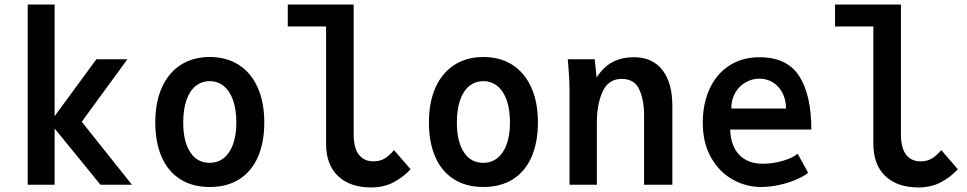

<svg xmlns="http://www.w3.org/2000/svg" viewBox="-20 -810 4240 842"><path d="M219.5 -246.5V0H101.5V-790H219.5V-300.5L402.5 -550H538.5L338.5 -276L558.5 0H420.5Z M661 -273Q661 -362 690.2 -426.8Q719.5 -491.5 773.2 -525.8Q827 -560 900 -560Q973 -560 1026.8 -525.8Q1080.5 -491.5 1109.8 -426.8Q1139 -362 1139 -273Q1139 -186.5 1111.5 -122.8Q1084 -59 1030.2 -24.5Q976.5 10 900 10Q823.5 10 769.8 -24.5Q716 -59 688.5 -122.5Q661 -186 661 -273ZM1016.5 -273Q1016.5 -328.5 1002.5 -369.2Q988.5 -410 962 -432Q935.5 -454 899.5 -454Q863.5 -454 837.2 -432.2Q811 -410.5 797.2 -369.8Q783.5 -329 783.5 -273Q783.5 -190 813.8 -143Q844 -96 899 -96Q936 -96 962.2 -117.5Q988.5 -139 1002.5 -178.8Q1016.5 -218.5 1016.5 -273Z M1410 -180V-694H1242V-790H1531V-220Q1531 -161.5 1553.5 -132Q1576 -102.5 1617 -102.5Q1647.5 -102.5 1667.8 -115.5Q1688 -128.5 1708 -151.5L1780.5 -68Q1751 -35 1707.8 -11.5Q1664.5 12 1608 12Q1515 12 1462.5 -37.8Q1410 -87.5 1410 -180Z M1861 -273Q1861 -362 1890.2 -426.8Q1919.5 -491.5 1973.2 -525.8Q2027 -560 2100 -560Q2173 -560 2226.8 -525.8Q2280.5 -491.5 2309.8 -426.8Q2339 -362 2339 -273Q2339 -186.5 2311.5 -122.8Q2284 -59 2230.2 -24.5Q2176.5 10 2100 10Q2023.5 10 1969.8 -24.5Q1916 -59 1888.5 -122.5Q1861 -186 1861 -273ZM2216.5 -273Q2216.5 -328.5 2202.5 -369.2Q2188.5 -410 2162 -432Q2135.5 -454 2099.5 -454Q2063.5 -454 2037.2 -432.2Q2011 -410.5 1997.2 -369.8Q1983.5 -329 1983.5 -273Q1983.5 -190 2013.8 -143Q2044 -96 2099 -96Q2136 -96 2162.2 -117.5Q2188.5 -139 2202.5 -178.8Q2216.5 -218.5 2216.5 -273Z M2472 -525.5 2470 -550H2588L2596.5 -470Q2624.5 -515 2664.8 -537Q2705 -559 2760.5 -559Q2841 -559 2884.8 -503Q2928.5 -447 2928.5 -346V0H2804.5V-306Q2804.5 -372 2783.2 -418Q2762 -464 2706.5 -464Q2648 -464 2622.8 -408.5Q2597.5 -353 2597.5 -274V0H2477.5V-422Q2477.5 -464 2472 -525.5Z M3062 -272Q3062 -356.5 3092.5 -421.8Q3123 -487 3179.2 -523Q3235.5 -559 3311 -559Q3431.5 -559 3484.8 -476.5Q3538 -394 3538 -242H3182Q3185 -168 3222.8 -130Q3260.5 -92 3325 -92Q3372 -92 3415.8 -105.5Q3459.5 -119 3478 -136L3524 -52Q3504.5 -36.5 3470.8 -22Q3437 -7.5 3396.2 1.2Q3355.5 10 3317 10Q3252.5 10 3194 -22.2Q3135.5 -54.5 3098.8 -118.2Q3062 -182 3062 -272ZM3311 -465Q3277.5 -465 3249 -448.5Q3220.5 -432 3203.8 -402.2Q3187 -372.5 3187 -334H3427Q3427 -371.5 3412 -401.2Q3397 -431 3370.5 -448Q3344 -465 3311 -465Z M3810 -180V-694H3642V-790H3931V-220Q3931 -161.5 3953.5 -132Q3976 -102.5 4017 -102.5Q4047.5 -102.5 4067.8 -115.5Q4088 -128.5 4108 -151.5L4180.5 -68Q4151 -35 4107.8 -11.5Q4064.5 12 4008 12Q3915 12 3862.5 -37.8Q3810 -87.5 3810 -180Z"/></svg>

Font: JuliaMono
Style: Bold
Weight: 700
Monospace: yes
Designer: cormullion
Foundry: corm
Version: Version 0.055; ttfautohint (v1.8.4)